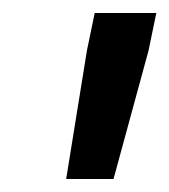

<svg xmlns="http://www.w3.org/2000/svg" viewBox="-20 -708 261 296"><path d="M82 -432 114 -630 126 -688H221L209 -630L155 -432Z"/></svg>

Font: Saira UltraCondensed
Style: Bold Italic
Weight: 700
Width: 1
Italic angle: -12°
Designer: Hector Gatti with collaboration of the Omnibus-Type team
Foundry: Omnibus-Type
Version: Version 1.101